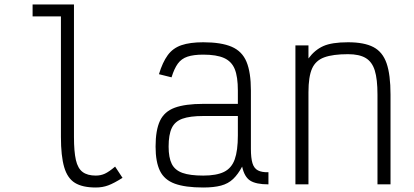

<svg xmlns="http://www.w3.org/2000/svg" viewBox="-20 -820 1840 854"><path d="M406 14Q347 14 313.5 -6.5Q280 -27 265.5 -76.5Q251 -126 251 -211V-747H125V-800H309V-211Q309 -146 317.5 -108.5Q326 -71 347.5 -55Q369 -39 406 -39Q428 -39 446.5 -47.5Q465 -56 492 -79L525 -29Q487 -5 461.5 4.5Q436 14 406 14Z M884 14Q804 14 757.5 -3Q711 -20 691.5 -60Q672 -100 672 -168Q672 -241 691.5 -282.5Q711 -324 757.5 -341Q804 -358 884 -358H1038V-417Q1038 -479 1024 -513Q1010 -547 976.5 -562Q943 -577 884 -577Q841 -577 814 -568Q787 -559 771 -537Q755 -515 743 -476L687 -490Q703 -543 726 -574.5Q749 -606 787 -619Q825 -632 884 -632Q964 -632 1010.5 -612Q1057 -592 1076.5 -545Q1096 -498 1096 -417V-158Q1096 -117 1103 -94Q1110 -71 1127.5 -62Q1145 -53 1174 -54V0Q1119 0 1093 -16.5Q1067 -33 1057 -79Q1039 -45 1017 -24Q995 -3 963 5.5Q931 14 884 14ZM884 -39Q943 -39 976.5 -55.5Q1010 -72 1024 -111Q1038 -150 1038 -218V-304H884Q825 -304 791.5 -292Q758 -280 744 -250.5Q730 -221 730 -168Q730 -119 744 -91Q758 -63 791.5 -51Q825 -39 884 -39Z M1294 0V-618H1352V-560Q1380 -598 1418 -615Q1456 -632 1528 -632Q1600 -632 1641 -610.5Q1682 -589 1699.5 -538.5Q1717 -488 1717 -399V0H1659V-399Q1659 -468 1647 -506.5Q1635 -545 1606.5 -562Q1578 -579 1528 -579Q1461 -579 1422.5 -565Q1384 -551 1368 -515Q1352 -479 1352 -410V0Z"/></svg>

Font: Victor Mono Thin ExtraLight
Style: Regular
Weight: 250
Monospace: yes
Version: Version 1.561;gftools[0.9.30]